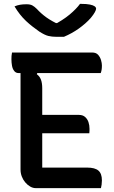

<svg xmlns="http://www.w3.org/2000/svg" viewBox="-20 -971 590 991"><path d="M42 -700H455Q476 -700 486.5 -688Q497 -676 501.5 -660.5Q506 -645 506 -633Q506 -620 504.5 -611Q503 -602 500 -594H75Q62 -594 53.5 -604.5Q45 -615 42 -631.5Q39 -648 39 -665Q39 -673 39.5 -682Q40 -691 42 -700ZM159 -378H387Q407 -378 419 -367.5Q431 -357 436.5 -341Q442 -325 442 -307Q442 -302 442 -298Q442 -294 441.5 -290.5Q441 -287 441 -283H159ZM164 0Q150 0 136 -8Q122 -16 110.5 -29.5Q99 -43 92.5 -60Q86 -77 86 -96Q86 -147 86 -200.5Q86 -254 86 -308Q86 -362 86 -415Q86 -468 86 -519Q86 -570 86 -618H182L170 -588Q185 -577 191.5 -559.5Q198 -542 198 -515Q198 -465 198 -414Q198 -363 198 -311Q198 -259 198 -207.5Q198 -156 198 -106H430Q470 -106 488 -90.5Q506 -75 506 -40Q506 -29 504.5 -18Q503 -7 501 0ZM310 -781Q303 -781 296.5 -781Q290 -781 283.5 -781Q277 -781 271 -781Q248 -781 229.5 -785.5Q211 -790 183 -808Q166 -820 148.5 -833.5Q131 -847 114.5 -862.5Q98 -878 83 -897Q68 -916 55 -938Q69 -944 83.5 -946.5Q98 -949 117 -949Q136 -949 147 -943Q158 -937 170 -925Q192 -901 219 -881.5Q246 -862 295 -839L238 -852Q255 -852 272 -852Q289 -852 306 -852L249 -838Q305 -867 339.5 -896Q374 -925 393 -951H399Q427 -951 444 -947.5Q461 -944 468.5 -938.5Q476 -933 476 -926Q476 -920 469.5 -908Q463 -896 449 -879Q436 -864 420 -850Q404 -836 386.5 -823.5Q369 -811 350 -800.5Q331 -790 310 -781Z"/></svg>

Font: Recursive Casual Medium
Style: Regular
Weight: 500
Version: Version 1.047